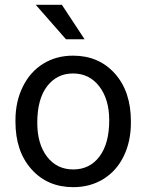

<svg xmlns="http://www.w3.org/2000/svg" viewBox="-20 -770 610 800"><path d="M44.4 0ZM44.4 -269Q44.4 -346.7 75 -408.7Q105.5 -470.7 159.9 -504.4Q214.4 -538.1 284.2 -538.1Q392.1 -538.1 458.7 -463.4Q525.4 -388.7 525.4 -264.6V-258.3Q525.4 -181.2 495.8 -119.9Q466.3 -58.6 411.4 -24.4Q356.4 9.8 285.2 9.8Q177.7 9.8 111.1 -64.9Q44.4 -139.6 44.4 -262.7ZM135.3 -258.3Q135.3 -170.4 176 -117.2Q216.8 -64 285.2 -64Q354 -64 394.5 -117.9Q435.1 -171.9 435.1 -269Q435.1 -356 393.8 -409.9Q352.5 -463.9 284.2 -463.9Q217.3 -463.9 176.3 -410.6Q135.3 -357.4 135.3 -258.3ZM332.5 -606.4H254.9L128.9 -750H237.8Z"/></svg>

Font: Roboto
Style: Regular
Weight: 400
Designer: Google
Version: Version 2.134; 2016; ttfautohint (v1.6)